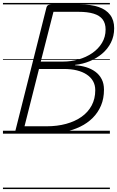

<svg xmlns="http://www.w3.org/2000/svg" viewBox="-20 -905 793 1300"><path d="M106 0Q78 0 84 -19L295 -856Q300 -875 328 -875H523Q597 -875 648 -857.5Q699 -840 726 -804Q753 -768 753 -714Q753 -660 731 -616.5Q709 -573 671.5 -541.5Q634 -510 587 -490.5Q540 -471 489 -466L488 -463Q528 -461 563.5 -450Q599 -439 626 -419Q653 -399 668.5 -369Q684 -339 684 -298Q684 -238 664 -190.5Q644 -143 608 -107Q572 -71 523.5 -47.5Q475 -24 418.5 -12Q362 0 300 0ZM146 -50H296Q368 -50 428 -66.5Q488 -83 532 -114Q576 -145 600.5 -190.5Q625 -236 625 -294Q625 -329 610 -355.5Q595 -382 567 -400.5Q539 -419 500.5 -428.5Q462 -438 413 -438H244ZM256 -488H407Q460 -488 511.5 -502.5Q563 -517 604.5 -545.5Q646 -574 670.5 -614.5Q695 -655 695 -705Q695 -747 675 -773.5Q655 -800 614 -812.5Q573 -825 512 -825H342ZM0 365H724V375H0ZM0 -20H724V0H0ZM0 -505H724V-500H0ZM0 -885H724V-875H0Z"/></svg>

Font: Playwrite IS Guides
Style: Regular
Weight: 400
Designer: Veronika Burian, José Scaglione
Foundry: TypeTogether
Version: Version 1.003